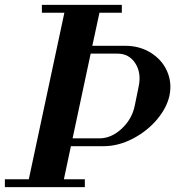

<svg xmlns="http://www.w3.org/2000/svg" viewBox="-42 -768 723 788"><path d="M-22 0V-32.2H76.2L222.2 -715.8H129.9V-748H458V-715.8H366.2L336.9 -580.1H471.2Q532.2 -580.1 578.4 -550.5Q624.5 -521 644.3 -474.4Q664.1 -427.7 653.8 -377Q643.1 -326.2 602.8 -278.1Q562.5 -230 503.2 -199Q443.8 -168 382.8 -168H249L220.2 -32.2H306.2V0ZM255.9 -200.2H366.2Q414.6 -200.2 457.3 -239.7Q500 -279.3 511.2 -335L526.9 -412.1Q539.1 -468.3 513.4 -508.1Q487.8 -547.9 439.9 -547.9H330.1Z"/></svg>

Font: Fin Serif Display
Style: Italic
Weight: 400
Italic angle: -12°
Designer: J. Blake Harris
Version: Version 1.006;FEAKit 1.0